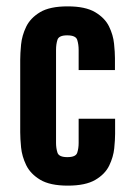

<svg xmlns="http://www.w3.org/2000/svg" viewBox="-20 -575 406 603"><path d="M193 8Q248.5 8 279.2 -10Q310 -28 323 -55Q336 -82 338.8 -109.2Q341.5 -136.5 341.5 -154.5V-202H227V-126Q227 -109 222.5 -95.2Q218 -81.5 191.5 -81.5Q165 -81.5 160.5 -95.5Q156 -109.5 156 -126V-418Q156 -436.5 160.5 -450.2Q165 -464 191 -464Q218 -464 222.5 -449.8Q227 -435.5 227 -418V-355H341V-392.5Q341 -410.5 338.2 -437.8Q335.5 -465 322.5 -491.8Q309.5 -518.5 278.8 -536.8Q248 -555 192.5 -555Q136.5 -555 106 -536.8Q75.5 -518.5 62.2 -491Q49 -463.5 46.2 -435.2Q43.5 -407 43.5 -387.5V-159.5Q43.5 -140 46.2 -112Q49 -84 62.2 -56.5Q75.5 -29 106.2 -10.5Q137 8 193 8Z"/></svg>

Font: League Gothic SemiExpanded
Style: Regular
Weight: 400
Width: 6
Designer: The League of Moveable Type
Version: Version 1.600; ttfautohint (v1.8.3)